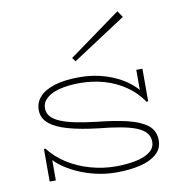

<svg xmlns="http://www.w3.org/2000/svg" viewBox="-86 -856 926 952"><g transform="rotate(-10 377.5 -380.0)"><path d="M424 13Q371 13 320 1Q269 -11 225 -31.5Q181 -52 148.5 -77.5Q116 -103 99 -131L121 -115V0H90V-163L97 -165Q133 -118 185.5 -85Q238 -52 300.5 -34.5Q363 -17 428 -17Q479 -17 524 -25.5Q569 -34 597 -54Q625 -74 625 -106Q625 -133 609 -151.5Q593 -170 561.5 -182.5Q530 -195 482.5 -203.5Q435 -212 373 -218Q287 -228 225.5 -245Q164 -262 131 -289.5Q98 -317 98 -358Q98 -396 123 -424Q148 -452 198.5 -468Q249 -484 324 -484Q395 -484 456 -464.5Q517 -445 562 -412.5Q607 -380 630 -341L609 -357V-471H640V-307L632 -306Q598 -356 549.5 -389Q501 -422 443 -438.5Q385 -455 321 -455Q263 -455 220 -444Q177 -433 153.5 -412Q130 -391 130 -361Q130 -337 145.5 -319.5Q161 -302 192 -289Q223 -276 268.5 -267Q314 -258 373 -251Q462 -242 525.5 -226.5Q589 -211 623.5 -183.5Q658 -156 658 -107Q658 -66 627.5 -39Q597 -12 544.5 0.5Q492 13 424 13ZM320 -565 306 -584 567 -773 589 -741Z"/></g></svg>

Font: BioRhyme SemiExpanded ExtraLight
Style: Regular
Weight: 250
Width: 6
Designer: Aoife Mooney
Foundry: Aoife Mooney Type
Version: Version 1.600;gftools[0.9.33]